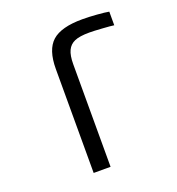

<svg xmlns="http://www.w3.org/2000/svg" viewBox="-132 -831 863 938"><g transform="rotate(-20 300.0 -362.5)"><path d="M283.2 0H195.3V-540.5Q195.3 -640.6 242.4 -682.6Q289.6 -724.6 399.4 -724.6Q434.6 -724.6 475.3 -721.4Q516.1 -718.3 536.6 -714.4V-643.6Q522 -646 477.3 -648.9Q432.6 -651.9 409.7 -651.9Q358.9 -651.9 333 -640.6Q307.1 -629.4 295.2 -604Q283.2 -578.6 283.2 -533.2Z"/></g></svg>

Font: Liberation Mono
Style: Regular
Weight: 400
Monospace: yes
Designer: Steve Matteson
Foundry: Ascender Corporation
Version: Version 2.1.5